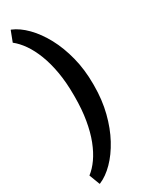

<svg xmlns="http://www.w3.org/2000/svg" viewBox="-257 -828 838 1088"><g transform="rotate(-30 161.5 -283.5)"><path d="M39.2 219.9 12.9 150.5Q44.6 126.4 71.9 87.5Q99.2 48.7 120.1 -5Q140.7 -58.2 152.4 -126.6Q164.1 -195 164.1 -277.6V-290.1Q164.1 -372.2 152.2 -440.3Q140.3 -508.4 119.5 -562.1Q98.7 -615.8 71.4 -655.1Q44 -694.3 12.9 -718.6L39.2 -787.4H42.1Q89.3 -767.9 133.6 -722.8Q178 -677.7 213.7 -611.9Q249.1 -546.1 269.9 -464.3Q290.7 -382.4 290.7 -289.2V-278.6Q290.7 -184.9 269.9 -102.9Q249.1 -20.9 213.7 44.4Q178 110.3 133.6 155.2Q89.3 200.2 42.1 219.9Z"/></g></svg>

Font: Hanuman
Style: Regular
Weight: 400
Designer: Danh Hong
Foundry: Danh Hong
Version: Version 9.000